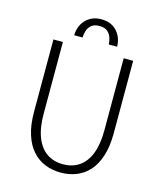

<svg xmlns="http://www.w3.org/2000/svg" viewBox="-129 -972 907 1077"><g transform="rotate(15 325.0 -434.0)"><path d="M326 11Q278 11 235.8 -5.5Q193.5 -22 161.8 -57Q130 -92 112 -147.5Q94 -203 94 -280V-700H149V-283Q149 -200.5 170.8 -146Q192.5 -91.5 232.2 -64.5Q272 -37.5 326 -37.5Q380.5 -37.5 420 -64.5Q459.5 -91.5 480.8 -146Q502 -200.5 502 -283V-700H557V-280Q557 -203 539.2 -147.5Q521.5 -92 490 -57Q458.5 -22 416.5 -5.5Q374.5 11 326 11ZM326 -879Q358.5 -879 381.8 -867.8Q405 -856.5 420 -838.2Q435 -820 442.2 -798Q449.5 -776 449.5 -753H401Q401 -768 395.2 -788.5Q389.5 -809 373.2 -824.5Q357 -840 325 -840Q292.5 -840 276.2 -824.5Q260 -809 254.5 -788.5Q249 -768 249 -753H200.5Q200.5 -776 208 -798Q215.5 -820 231 -838.2Q246.5 -856.5 270 -867.8Q293.5 -879 326 -879Z"/></g></svg>

Font: Trispace Thin ExtraLight
Style: Regular
Weight: 250
Version: Version 1.210